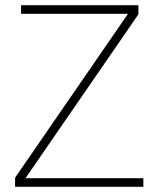

<svg xmlns="http://www.w3.org/2000/svg" viewBox="-20 -718 601 738"><path d="M531 0H38V-35L472 -665H61V-698H512V-663L78 -33H531Z"/></svg>

Font: IBM Plex Sans Arabic ExtLt
Style: Regular
Weight: 200
Designer: Mike Abbink, Paul van der Laan, Pieter van Rosmalen, Wael Morcos, Khajak Apelian
Foundry: Bold Monday
Version: Version 1.2